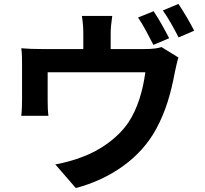

<svg xmlns="http://www.w3.org/2000/svg" viewBox="-20 -885 1040 975"><path d="M760 -828 681 -796C708 -757 738 -698 759 -657L839 -691C820 -728 785 -792 760 -828ZM886 -865 807 -832C834 -795 866 -736 887 -695L966 -729C949 -764 912 -827 886 -865ZM886 -593 800 -646C782 -640 758 -636 717 -636H542V-712C542 -741 544 -761 550 -804H396C402 -761 403 -741 403 -712V-636H190C152 -636 122 -637 88 -640C92 -617 92 -577 92 -554C92 -517 92 -414 92 -381C92 -354 91 -322 88 -297H226C223 -317 222 -349 222 -371C222 -402 222 -483 222 -518H718C706 -428 680 -334 630 -260C573 -179 485 -121 403 -90C361 -73 306 -58 261 -50L365 70C543 23 694 -83 773 -230C823 -321 849 -418 867 -514C871 -533 879 -571 886 -593Z"/></svg>

Font: Noto Sans JP
Style: Bold
Weight: 700
Designer: Ryoko NISHIZUKA 西塚涼子 (kana, bopomofo & ideographs); Paul D. Hunt (Latin, Greek & Cyrillic); Sandoll Communications 산돌커뮤니
Foundry: Adobe
Version: Version 2.004;hotconv 1.0.118;makeotfexe 2.5.65603